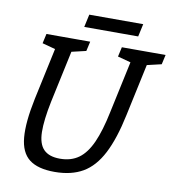

<svg xmlns="http://www.w3.org/2000/svg" viewBox="-88 -878 878 964"><g transform="rotate(10 351.0 -396.0)"><path d="M560.7 -336Q534.7 -212 495.4 -136Q456.2 -60 397.8 -26Q339.3 8 254 8Q168.7 8 124.8 -26Q80.8 -60 74.1 -136Q67.3 -212 93.3 -336H176.3Q156.3 -239 157.4 -178.6Q158.5 -118.2 186 -90.1Q213.5 -62 269.2 -62Q325.8 -62 364.7 -90.1Q403.5 -118.2 430.6 -178.6Q457.7 -239 477.7 -336ZM548.7 -667H631.7L560.7 -336H477.7ZM176.3 -336H93.3L164.3 -667H247.3ZM94.3 -667H174.3L163.8 -596.2L83.3 -617.8ZM478.7 -667H558.7L548.2 -596.2L467.7 -617.8ZM592.2 -594.7 621.7 -667H701.7L690.7 -617.8ZM207.8 -594.7 237.3 -667H317.3L306.3 -617.8ZM289.2 -799.8H564.2L550 -734.8H275Z"/></g></svg>

Font: Epunda Slab Light
Style: Italic
Weight: 300
Italic angle: -12°
Designer: Simon Atzbach
Foundry: typofactur
Version: Version 1.102